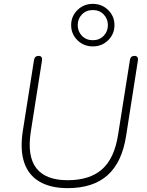

<svg xmlns="http://www.w3.org/2000/svg" viewBox="-20 -965 760 993"><path d="M98 -288 156 -655Q158 -666 164 -671Q170 -676 180 -676Q190 -676 194.5 -669.5Q199 -663 197 -651L139 -282Q120 -157 168 -95Q216 -33 330 -33Q444 -33 508 -89.5Q572 -146 591 -270L652 -655Q655 -676 676 -676Q686 -676 690.5 -669.5Q695 -663 693 -651L632 -261Q611 -126 536.5 -59Q462 8 330 8Q242 8 184.5 -25.5Q127 -59 105 -125Q83 -191 98 -288ZM348 -835Q348 -881 380.5 -913Q413 -945 460 -945Q507 -945 539.5 -913Q572 -881 572 -835Q572 -789 539.5 -757Q507 -725 460 -725Q413 -725 380.5 -757Q348 -789 348 -835ZM538 -835Q538 -868 516 -890.5Q494 -913 460 -913Q426 -913 404 -890.5Q382 -868 382 -835Q382 -802 404 -779.5Q426 -757 460 -757Q494 -757 516 -779.5Q538 -802 538 -835Z"/></svg>

Font: SN Pro Thin
Style: Italic
Weight: 200
Italic angle: -9°
Designer: Tobias Whetton
Foundry: Supernotes
Version: Version 1.003;Glyphs 3.3 (3324)